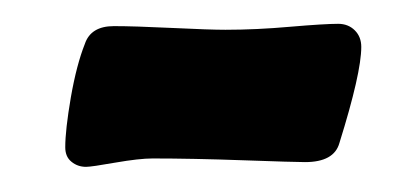

<svg xmlns="http://www.w3.org/2000/svg" viewBox="-20 -315 344 158"><path d="M33.7 -193.8Q33.7 -208 38.3 -234.9Q43 -261.7 49.8 -278.8Q54.7 -293.5 73.7 -293.5Q90.3 -293.5 121.6 -292Q152.8 -290.5 165.5 -290.5Q190.9 -290.5 219 -293Q247.1 -295.4 258.3 -295.4Q266.6 -295.4 272 -290Q277.3 -284.7 277.3 -276.4Q277.3 -254.9 259.3 -197.3Q254.9 -181.6 231 -181.6Q222.7 -181.6 180.4 -183.1Q138.2 -184.6 105.5 -184.6Q94.7 -184.6 75 -181.2Q55.2 -177.7 50.8 -177.7Q43.9 -177.7 38.8 -181.9Q33.7 -186 33.7 -193.8Z"/></svg>

Font: Cooper* SemiBold
Style: Italic
Weight: 600
Italic angle: -7°
Designer: Owen Earl
Foundry: indestructible type*
Version: Version 0.001